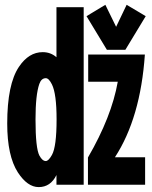

<svg xmlns="http://www.w3.org/2000/svg" viewBox="-20 -762 626 792"><path d="M414.6 -742.2 459 -651.4 502.4 -742.2 581.1 -695.3 497.1 -556.6H420.9L336.9 -695.3ZM325.2 0H212.9V-40Q188.5 9.8 139.6 9.8Q93.3 9.8 53.7 -50.8Q9.8 -118.7 9.8 -252.4Q9.8 -414.6 58.1 -486.3Q98.6 -546.9 156.2 -546.9Q189 -546.9 212.9 -525.9V-732.4H325.2ZM194.3 -123Q213.4 -157.2 213.4 -269.5Q213.4 -375 194.3 -413.6Q181.6 -439.5 168.9 -439.5Q150.4 -439.5 142.1 -415.5Q126.5 -370.6 126.5 -269.5Q126.5 -150.4 142.6 -120.1Q154.8 -97.7 168.9 -97.7Q180.2 -97.7 194.3 -123ZM342.8 0V-112.3Q440.4 -280.3 465.8 -424.8H343.8V-537.1H577.6Q559.6 -275.4 454.1 -113.3H578.6V0Z"/></svg>

Font: Consola Mono
Style: Bold
Weight: 700
Monospace: yes
Designer: Wojciech Kalinowski "wmk69" (wmk69@o2.pl)
Foundry: Wojciech Kalinowski "wmk69" (wmk69@o2.pl)
Version: Version 2.1.0